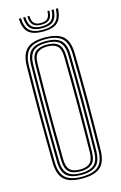

<svg xmlns="http://www.w3.org/2000/svg" viewBox="-141 -1003 673 1068"><g transform="rotate(-15 195.5 -469.0)"><path d="M195.5 6Q122.2 6 90.4 -23.8Q58.5 -53.5 57.2 -122Q56.2 -202.2 55.6 -270.5Q55 -338.8 55 -402.6Q55 -466.5 55.6 -533.2Q56.2 -600 57.2 -677.5Q58.5 -746.5 90.5 -776.2Q122.5 -806 195.5 -806Q266.8 -806 299.5 -776.8Q332.2 -747.5 333.5 -677.5Q334.8 -608.5 335.4 -542.8Q336 -477 336 -410.4Q336 -343.8 335.5 -272.6Q335 -201.5 333.5 -122Q332.2 -51.2 298.9 -22.6Q265.5 6 195.5 6ZM195.5 -4.2Q258.8 -4.2 289.5 -30.5Q320.2 -56.8 321.2 -122Q322.5 -196.2 323 -263.6Q323.5 -331 323.6 -396.5Q323.8 -462 323.1 -531Q322.5 -600 321.2 -677.2Q320.2 -742 290 -768.9Q259.8 -795.8 195.5 -795.8Q129.2 -795.8 100 -768.2Q70.8 -740.8 69.5 -677.2Q68.5 -611.8 67.9 -550.1Q67.2 -488.5 67.1 -424Q67 -359.5 67.6 -285.8Q68.2 -212 69.5 -122Q70.5 -57 101 -30.6Q131.5 -4.2 195.5 -4.2ZM195.5 -14.8Q135.8 -14.8 109.2 -39.6Q82.8 -64.5 82 -122Q81 -202.2 80.4 -270.5Q79.8 -338.8 79.8 -402.6Q79.8 -466.5 80.4 -533.2Q81 -600 82 -677.2Q82.8 -735.2 109.2 -760.2Q135.8 -785.2 195.5 -785.2Q253.2 -785.2 280.5 -760.9Q307.8 -736.5 308.8 -677Q310 -610 310.8 -544.4Q311.5 -478.8 311.5 -411.6Q311.5 -344.5 310.9 -272.9Q310.2 -201.2 308.8 -122.2Q308 -62.2 279.9 -38.5Q251.8 -14.8 195.5 -14.8ZM195.5 -25Q245 -25 270.4 -46.1Q295.8 -67.2 296.5 -122.5Q297.8 -195.5 298.4 -263.2Q299 -331 299.1 -397.4Q299.2 -463.8 298.6 -532.6Q298 -601.5 296.5 -677Q295.5 -731.2 271 -753.1Q246.5 -775 195.5 -775Q142.2 -775 118.8 -752.4Q95.2 -729.8 94.2 -677Q93.2 -608.2 92.6 -542.8Q92 -477.2 91.9 -411Q91.8 -344.8 92.4 -273.5Q93 -202.2 94.2 -122.2Q95 -70 118.8 -47.5Q142.5 -25 195.5 -25ZM195.5 -35.2Q149.5 -35.2 128.4 -55.4Q107.2 -75.5 106.5 -123.2Q105 -218.2 104.5 -309.1Q104 -400 104.5 -490.9Q105 -581.8 106.5 -676.8Q107.2 -726.2 129.5 -745.5Q151.8 -764.8 195.5 -764.8Q240.2 -764.8 261.8 -745Q283.2 -725.2 284.2 -676.8Q285.5 -610.8 286.1 -545.4Q286.8 -480 286.8 -412.8Q286.8 -345.5 286.2 -273.6Q285.8 -201.8 284.2 -122.8Q283.2 -73 261.1 -54.1Q239 -35.2 195.5 -35.2ZM195.5 -45.8Q233.5 -45.8 252.4 -63Q271.2 -80.2 272 -123.8Q273 -195 273.6 -261.6Q274.2 -328.2 274.2 -394.5Q274.2 -460.8 273.8 -530Q273.2 -599.2 272 -675.5Q271.2 -720.5 252 -737.4Q232.8 -754.2 195.5 -754.2Q157.2 -754.2 138.4 -737Q119.5 -719.8 118.8 -676Q117.5 -590.2 116.9 -503.1Q116.2 -416 116.8 -322.5Q117.2 -229 118.8 -123.2Q119.5 -81.2 137.8 -63.5Q156 -45.8 195.5 -45.8ZM195.5 -840Q137.2 -840 111.1 -864.2Q85 -888.5 82.8 -944.2H95.2Q97 -893.8 120.4 -871.9Q143.8 -850 195.5 -850Q247.8 -850 271 -871.9Q294.2 -893.8 296 -944.2H308.2Q306 -888.5 279.9 -864.2Q253.8 -840 195.5 -840ZM195.5 -859.5Q150 -859.5 129.5 -879.2Q109 -899 107.5 -944.2H119.8Q121.2 -904.5 138.9 -887.1Q156.5 -869.8 195.5 -869.8Q234.8 -869.8 252.4 -887.1Q270 -904.5 271.5 -944.2H283.8Q282 -899 261.6 -879.2Q241.2 -859.5 195.5 -859.5ZM195.5 -879.5Q163 -879.5 148.1 -894.5Q133.2 -909.5 132 -944.2H143.8Q144.2 -914.8 156.6 -902Q169 -889.2 195.5 -889.2Q222.5 -889.2 234.8 -902Q247 -914.8 247.5 -944.2H259Q258 -909.5 243.2 -894.5Q228.5 -879.5 195.5 -879.5Z"/></g></svg>

Font: Big Shoulders Inline Text Thin Light
Style: Regular
Weight: 300
Version: Version 2.002